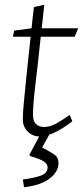

<svg xmlns="http://www.w3.org/2000/svg" viewBox="-20 -570 357 815"><path d="M146 9Q127 9 111.5 -0.5Q96 -10 86.5 -26Q77 -42 77 -61Q77 -64 77 -67.5Q77 -71 77.5 -86Q78 -101 81.5 -137Q85 -173 91.5 -239.5Q98 -306 110 -414H35L40 -440L114 -450Q116 -471 118.5 -493.5Q121 -516 124 -540L168 -550Q165 -524 162.5 -498.5Q160 -473 157 -450H312L297 -414H153Q140 -291 130 -208.5Q120 -126 120 -83Q120 -55 133.5 -43Q147 -31 166 -31Q193 -31 219.5 -46Q246 -61 276 -82L287 -55Q241 -20 207.5 -5.5Q174 9 146 9ZM82 225 77 192Q123 186 152 176Q181 166 182 142Q183 126 165.5 115Q148 104 107 92L105 87L151 0H190L159 56Q191 73 210.5 86Q230 99 228 128Q227 148 211 168.5Q195 189 163.5 204Q132 219 82 225Z"/></svg>

Font: Ancizar Sans Thin
Style: Italic
Weight: 100
Italic angle: -4°
Designer: Cesar Puertas, Viviana Monsalve, Julian Moncada, Julian Prieto, Jose Castro, Mariel Hernandez, Felipe Aragon, Sara Alarc
Version: Version 8.100